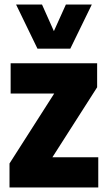

<svg xmlns="http://www.w3.org/2000/svg" viewBox="-20 -828 468 848"><path d="M211.5 -133.5H414V0H22V-106L219.5 -415H27V-548.5H409V-442.5ZM271 -808H385.5L290.5 -613H145.5L51 -808H165.5L218 -690.5Z"/></svg>

Font: Encode Sans Condensed ExtraBold
Style: Regular
Weight: 800
Width: 3
Designer: Multiple Designers
Foundry: Impallari Type
Version: Version 2.000